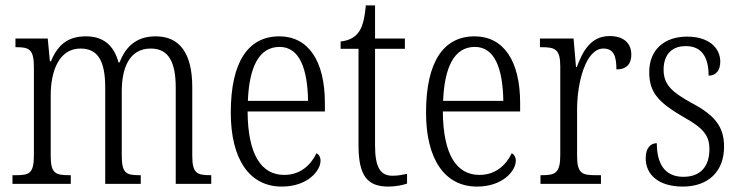

<svg xmlns="http://www.w3.org/2000/svg" viewBox="-20 -678 2728 708"><path d="M26 0H241V-32H236C185 -32 167 -38 167 -103V-326C167 -417 198 -499 277 -499C343 -499 368 -450 368 -355V0H499V-32H494C445 -32 429 -39 429 -105V-341C429 -426 456 -499 536 -499C603 -499 628 -447 628 -355V0H759V-32H756C706 -32 689 -39 689 -104V-356C689 -484 641 -544 554 -544C493 -544 447 -516 421 -448H417C399 -514 358 -544 297 -544C237 -544 195 -519 168 -452H164L156 -536H37V-504H41C88 -504 105 -496 105 -430V-106C105 -39 89 -32 39 -32H26Z M1019 10C1115 10 1162 -49 1162 -85C1162 -100 1155 -109 1147 -113C1127 -71 1089 -33 1028 -33C944 -33 894 -107 893 -267H1178V-298C1178 -455 1116 -544 1010 -544C896 -544 831 -451 831 -263C831 -89 901 10 1019 10ZM1116 -306H894C899 -431 935 -505 1011 -505C1085 -505 1114 -424 1116 -306Z M1412 10C1438 10 1464 5 1481 -1V-37C1462 -33 1448 -30 1427 -30C1384 -30 1363 -59 1363 -141V-498H1473V-536H1363V-658H1329C1324 -605 1316 -575 1299 -555C1285 -538 1264 -528 1236 -525V-498H1302V-143C1302 -29 1335 10 1412 10Z M1739 10C1835 10 1882 -49 1882 -85C1882 -100 1875 -109 1867 -113C1847 -71 1809 -33 1748 -33C1664 -33 1614 -107 1613 -267H1898V-298C1898 -455 1836 -544 1730 -544C1616 -544 1551 -451 1551 -263C1551 -89 1621 10 1739 10ZM1836 -306H1614C1619 -431 1655 -505 1731 -505C1805 -505 1834 -424 1836 -306Z M1973 0H2196V-32H2176C2127 -32 2108 -38 2108 -103V-275C2108 -374 2140 -499 2205 -499C2243 -499 2253 -471 2253 -422C2292 -422 2308 -444 2308 -476C2308 -517 2282 -545 2228 -545C2158 -545 2129 -489 2107 -431H2104L2095 -536H1971V-504H1976C2027 -504 2046 -497 2046 -433V-106C2046 -39 2027 -32 1978 -32H1973Z M2498 10C2591 10 2650 -45 2650 -137C2650 -209 2618 -252 2531 -298C2458 -338 2427 -366 2427 -421C2427 -471 2452 -508 2509 -508C2564 -508 2593 -472 2593 -399C2621 -399 2636 -419 2636 -451C2636 -501 2594 -543 2514 -543C2429 -543 2374 -494 2374 -412C2374 -335 2410 -299 2503 -245C2577 -204 2596 -175 2596 -128C2596 -64 2563 -26 2500 -26C2430 -26 2402 -76 2402 -150C2381 -150 2361 -135 2361 -94C2361 -36 2406 10 2498 10Z"/></svg>

Font: Noto Serif Sinhala Condensed Light
Style: Regular
Weight: 300
Width: 3
Designer: Jelle Bosma - Monotype Design Team
Foundry: Monotype Imaging Inc.
Version: Version 2.007